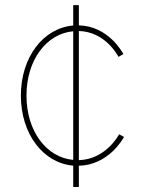

<svg xmlns="http://www.w3.org/2000/svg" viewBox="-20 -748 575 768"><path d="M272.9 0H295.4V-85C413.6 -87.9 471.2 -191.4 476.1 -200.2L456.5 -210.9C451.7 -202.1 400.4 -110.4 295.4 -107.4V-624C399.4 -621.1 448.7 -530.3 454.1 -520.5L473.6 -531.7C468.3 -541 412.6 -643.6 295.4 -646.5V-727.5H272.9V-646C152.8 -635.7 63.5 -519 63.5 -365.7C63.5 -211.9 152.8 -95.7 272.9 -85.4ZM85.9 -365.7C85.9 -508.3 166 -613.3 272.9 -623V-108.4C166 -118.2 85.9 -222.7 85.9 -365.7Z"/></svg>

Font: Raveo Thin
Style: Regular
Weight: 100
Designer: Jakub Foglar, Rasmus Andersson (Inter)
Foundry: Jakubfoglar.com
Version: Version 1.100;Glyphs 3.2.3 (3260)